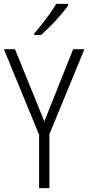

<svg xmlns="http://www.w3.org/2000/svg" viewBox="-20 -967 454 987"><path d="M208 -343 356 -714H414L234 -277V0H181V-274L0 -714H57ZM330 -939Q319 -922 302.5 -902.5Q286 -883 267 -862Q248 -841 228 -822Q208 -803 191 -787H156V-795Q178 -820 199 -847Q220 -874 238.5 -900Q257 -926 269 -947H330Z"/></svg>

Font: Noto Sans Bengali Condensed Light
Style: Regular
Weight: 300
Width: 3
Designer: Jelle Bosma - Monotype Design Team
Foundry: Monotype Imaging Inc.
Version: Version 2.003